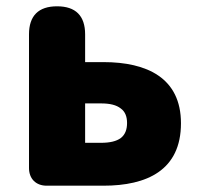

<svg xmlns="http://www.w3.org/2000/svg" viewBox="-20 -589 634 609"><path d="M72 -284V-56C72 -22 94 0 128 0H190H308C446 0 554 -49 554 -198C554 -342 446 -392 308 -392H250V-480C250 -539 220 -569 161 -569C102 -569 72 -539 72 -480ZM363 -151C349 -141 329 -136 300 -136H250V-261H300C329 -261 349 -256 363 -245C377 -235 383 -219 383 -199C383 -178 377 -162 363 -151Z"/></svg>

Font: GenSenRounded2 TW H
Style: Regular
Weight: 900
Version: Version 2.100;PS 2.1;hotconv 16.6.51;makeotf.lib2.5.65220 DE